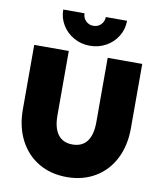

<svg xmlns="http://www.w3.org/2000/svg" viewBox="-100 -1018 936 1111"><g transform="rotate(10 368.0 -462.5)"><path d="M50.8 -329.1V-707H253.9V-329.1Q253.9 -254.4 283 -216.1Q312 -177.7 368.2 -177.7Q424.3 -177.7 453.4 -216.1Q482.4 -254.4 482.4 -329.1V-707H685.5V-329.1Q685.5 -227.1 646 -149.4Q606.4 -71.8 534.4 -29.1Q462.4 13.7 368.2 13.7Q273.9 13.7 201.9 -29.1Q129.9 -71.8 90.3 -149.4Q50.8 -227.1 50.8 -329.1ZM368.2 -757.8Q316.9 -757.8 273.9 -781.7Q231 -805.7 205.8 -846.9Q180.7 -888.2 180.7 -937.5H305.7Q305.7 -911.6 323.5 -893.3Q341.3 -875 368.2 -875Q395 -875 412.8 -893.3Q430.7 -911.6 430.7 -937.5H555.7Q555.7 -888.2 530.5 -846.9Q505.4 -805.7 462.4 -781.7Q419.4 -757.8 368.2 -757.8Z"/></g></svg>

Font: Wanted Sans ExtraBlack
Style: Regular
Weight: 900
Designer: Original Design by Kil Hyung-jin and Kang Hanbin, Wanted Lab, Inc; Hangeul from Source Han Sans by Jang Soo-young and Ka
Foundry: Wanted Lab, Inc.
Version: Version 1.001